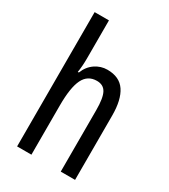

<svg xmlns="http://www.w3.org/2000/svg" viewBox="-187 -850 830 941"><g transform="rotate(30 228.0 -380.0)"><path d="M146 -545Q146 -501 140 -465H146Q161 -504 192.5 -525.5Q224 -547 261 -547Q330 -547 361.5 -500Q393 -453 393 -364V0H312V-348Q312 -416 296.5 -445Q281 -474 244 -474Q192 -474 169 -427Q146 -380 146 -279V0H65V-760H146Z"/></g></svg>

Font: Noto Sans Ethiopic ExtraCondensed
Style: Regular
Weight: 400
Width: 2
Designer: Monotype Design Team
Foundry: Monotype Imaging Inc.
Version: Version 2.102; ttfautohint (v1.8.4.7-5d5b)